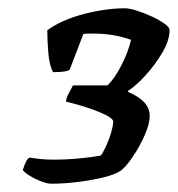

<svg xmlns="http://www.w3.org/2000/svg" viewBox="-20 -788 429 463"><path d="M103 -345Q94 -345 79.5 -350.5Q65 -356 52 -364Q39 -372 35 -378Q44 -407 52 -408Q63 -406 78 -404.5Q93 -403 108 -403Q139 -403 171 -406Q203 -409 223 -413Q228 -419 235.5 -435Q243 -451 248 -468.5Q253 -486 253 -495Q253 -504 219 -518Q185 -532 139 -543Q140 -552 145.5 -562.5Q151 -573 156 -582H239Q257 -599 273.5 -632Q290 -665 296 -692Q254 -707 206 -707Q200 -707 194 -707Q188 -707 181 -706L148 -620Q141 -614 108 -614Q99 -630 96.5 -661Q94 -692 94 -715Q128 -740 181.5 -754Q235 -768 281 -768Q292 -768 309.5 -762.5Q327 -757 345.5 -748.5Q364 -740 376.5 -731Q389 -722 389 -716Q389 -691 372 -662Q355 -633 332 -607.5Q309 -582 289 -569L288 -567Q317 -554 329 -540Q341 -526 341 -508Q341 -489 328.5 -461Q316 -433 299.5 -409Q283 -385 272 -377Q260 -368 232.5 -361Q205 -354 170 -349.5Q135 -345 103 -345Z"/></svg>

Font: Texturina 72pt 72pt ExtraBold
Style: Italic
Weight: 800
Italic angle: -11°
Designer: Guillermo Torres Carreño
Foundry: Omnibus-Type
Version: Version 1.002; ttfautohint (v1.8.3)